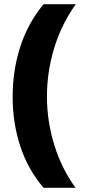

<svg xmlns="http://www.w3.org/2000/svg" viewBox="-20 -734 410 912"><path d="M40 -274Q40 -400 76.5 -512.5Q113 -625 187 -714H340Q273 -621 238 -507.5Q203 -394 203 -275Q203 -158 238 -45Q273 68 339 158H187Q113 72 76.5 -39Q40 -150 40 -274Z"/></svg>

Font: Noto Sans Khmer Black
Style: Regular
Weight: 900
Version: Version 2.003